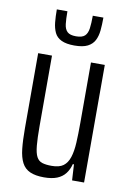

<svg xmlns="http://www.w3.org/2000/svg" viewBox="-82 -760 559 820"><g transform="rotate(10 197.0 -350.0)"><path d="M167 8Q130 8 106.5 -2.5Q83 -13 71 -36Q59 -59 55 -95.5Q51 -132 51 -185V-510H111V-204Q111 -152 114 -120Q117 -88 125.5 -72Q134 -56 150 -51Q166 -46 191 -46Q224 -46 241.5 -59Q259 -72 267.5 -98Q276 -124 278 -161.5Q280 -199 280 -248V-510H340V0H288L284 -69H279Q273 -45 259.5 -27.5Q246 -10 223.5 -1Q201 8 167 8ZM197 -569Q162 -569 141 -579Q120 -589 111 -608Q102 -627 99.5 -652Q97 -677 97 -708H143Q143 -675 145.5 -653Q148 -631 159.5 -620Q171 -609 197 -609Q224 -609 235.5 -620Q247 -631 250 -653Q253 -675 253 -708H299Q299 -677 296.5 -652Q294 -627 284.5 -608.5Q275 -590 254.5 -579.5Q234 -569 197 -569Z"/></g></svg>

Font: Saira ExtraCondensed
Style: Regular
Weight: 400
Width: 2
Designer: Hector Gatti with collaboration of the Omnibus-Type team
Foundry: Omnibus-Type
Version: Version 1.101